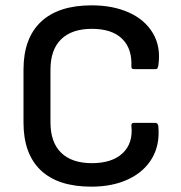

<svg xmlns="http://www.w3.org/2000/svg" viewBox="-20 -687 678 719"><path d="M322 12Q197 12 132.5 -49.5Q68 -111 68 -228V-426Q68 -544 133.5 -605.5Q199 -667 323 -667Q403 -667 463 -640Q523 -613 553 -562Q583 -511 573 -442Q572 -436 570 -432Q568 -428 562 -428H482Q471 -428 472 -439Q475 -505 437 -542Q399 -579 324 -579Q249 -579 209 -540Q169 -501 169 -426V-229Q169 -154 209 -115Q249 -76 324 -76Q400 -76 439.5 -113.5Q479 -151 472 -216Q471 -227 482 -227H561Q572 -227 573 -213Q579 -145 549.5 -94.5Q520 -44 461 -16Q402 12 322 12Z"/></svg>

Font: Sofia Sans SemiBold
Style: Regular
Weight: 600
Designer: Botio Nikoltchev, Ani Petrova
Foundry: lettersoup
Version: Version 4.101; ttfautohint (v1.8.4.7-5d5b)